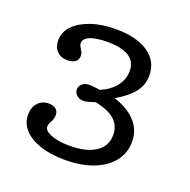

<svg xmlns="http://www.w3.org/2000/svg" viewBox="-103 -528 741 749"><g transform="rotate(20 267.5 -153.0)"><path d="M241.1 121Q183.1 121 139.1 106.5Q95.2 91.9 71 65.3Q46.8 38.7 46.8 4Q46.8 -26.6 64.1 -45.6Q81.5 -64.5 108.9 -64.5Q127.4 -64.5 138.3 -55.6Q149.2 -46.8 149.2 -30.6Q149.2 -19.4 145.2 -10.1Q141.1 -0.8 137.1 6.9Q133.1 14.5 133.1 21.8Q133.1 39.5 163.3 51.2Q193.5 62.9 240.3 62.9Q309.7 62.9 348 37.1Q386.3 11.3 386.3 -34.7Q386.3 -72.6 359.7 -96.8Q333.1 -121 278.2 -131.5Q260.5 -125.8 250 -123Q239.5 -120.2 231.5 -120.2Q214.5 -120.2 203.2 -129.8Q191.9 -139.5 191.9 -153.2Q191.9 -167.7 203.2 -177.4Q214.5 -187.1 232.3 -187.1Q241.1 -187.1 253.2 -185.5Q265.3 -183.9 276.6 -182.3Q316.9 -199.2 339.1 -227.8Q361.3 -256.5 361.3 -291.1Q361.3 -329.8 331.5 -349.2Q301.6 -368.5 241.1 -368.5Q196 -368.5 170.2 -358.1Q144.4 -347.6 144.4 -329Q144.4 -321 148.8 -313.7Q153.2 -306.5 157.7 -298.8Q162.1 -291.1 162.1 -280.6Q162.1 -265.3 150.4 -256.5Q138.7 -247.6 117.7 -247.6Q90.3 -247.6 74.2 -264.5Q58.1 -281.5 58.1 -308.9Q58.1 -343.5 83.5 -369.8Q108.9 -396 153.2 -411.3Q197.6 -426.6 255.6 -426.6Q341.9 -426.6 390.7 -393.1Q439.5 -359.7 439.5 -300Q439.5 -262.9 416.9 -232.7Q394.4 -202.4 342.7 -171.8Q403.2 -151.6 433.9 -116.9Q464.5 -82.3 464.5 -34.7Q464.5 12.1 436.7 47.2Q408.9 82.3 358.9 101.6Q308.9 121 241.1 121Z"/></g></svg>

Font: Playfair 5pt SemiExpanded Light
Style: Regular
Weight: 300
Width: 6
Designer: Claus Eggers Sørensen
Foundry: Claus Eggers Sørensen
Version: Version 2.203